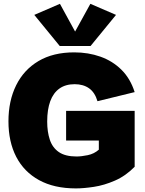

<svg xmlns="http://www.w3.org/2000/svg" viewBox="-20 -998 780 1031"><path d="M387.7 13.7Q270.5 13.7 189.7 -30.8Q108.9 -75.2 67.1 -156Q25.4 -236.8 25.4 -346.7Q25.4 -456.5 66.7 -540Q107.9 -623.5 186.8 -670.2Q265.6 -716.8 378.4 -716.8Q454.1 -716.8 519 -693.8Q584 -670.9 631.8 -623.8Q679.7 -576.7 703.1 -503.4L503.4 -454.6Q489.7 -501.5 458.5 -523.7Q427.2 -545.9 380.9 -545.9Q332 -545.9 299.1 -522.5Q266.1 -499 249.8 -454.3Q233.4 -409.7 233.4 -345.2Q233.4 -290 247.6 -247.6Q261.7 -205.1 296.1 -181.4Q330.6 -157.7 391.1 -157.7Q417 -157.7 451.2 -164.8Q485.4 -171.9 510.7 -194.3V-290.5L590.8 -243.2H335V-402.8H703.1V-102.5Q654.8 -53.2 596.9 -28.1Q539.1 -2.9 483.9 5.4Q428.7 13.7 387.7 13.7ZM301.8 -977.5 383.3 -828.6 465.3 -977.5 603 -918 466.3 -751H300.8L164.1 -918Z"/></svg>

Font: Schibsted Grotesk Black
Style: Regular
Weight: 900
Designer: Bakken & Baeck AS, Henrik Kongsvoll
Foundry: Schibsted ASA
Version: Version 1.100;gftools[0.9.25]